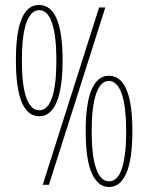

<svg xmlns="http://www.w3.org/2000/svg" viewBox="-20 -744 597 773"><path d="M232 -501Q232 -390 208 -333Q184 -276 138 -276Q44 -276 44 -502Q44 -724 137 -724Q232 -724 232 -501ZM177 0H152L379 -714H404ZM68 -501Q68 -401 86 -350.5Q104 -300 138 -300Q172 -300 189.5 -351Q207 -402 207 -501Q207 -600 189.5 -651.5Q172 -703 138 -703Q104 -703 86 -652Q68 -601 68 -501ZM513 -216Q513 -102 488.5 -46.5Q464 9 419 9Q375 9 350 -45.5Q325 -100 325 -217Q325 -328 349 -383.5Q373 -439 418 -439Q513 -439 513 -216ZM349 -215Q349 -117 367 -65.5Q385 -14 419 -14Q454 -14 471 -66.5Q488 -119 488 -215Q488 -315 470 -366.5Q452 -418 418 -418Q385 -418 367 -366.5Q349 -315 349 -215Z"/></svg>

Font: Noto Sans Display Thin Cond
Style: Regular
Weight: 250
Width: 3
Designer: Monotype Design team
Foundry: Monotype Imaging Inc.
Version: Version 1.000